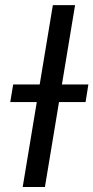

<svg xmlns="http://www.w3.org/2000/svg" viewBox="-20 -748 373 768"><path d="M280.3 -727.5 159.7 0H70.8L191.4 -727.5ZM21 -339.8 32.7 -410.2H333.5L322.3 -339.8Z"/></svg>

Font: Inter 28pt
Style: Italic
Weight: 400
Italic angle: -9.3988°
Designer: Rasmus Andersson
Foundry: rsms
Version: Version 4.001;git-66647c0bb